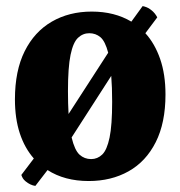

<svg xmlns="http://www.w3.org/2000/svg" viewBox="-20 -581 592 630"><path d="M96 29Q80 27 64 14Q58 9 55 4Q52 -1 50 -7L91 -61Q61 -95 45 -143.5Q29 -192 29 -255Q29 -349 61 -413Q93 -477 150 -510Q207 -543 281 -543Q356 -543 411 -510L448 -561Q454 -560 461.5 -557Q469 -554 475 -549Q483 -543 488 -536.5Q493 -530 496 -524L457 -472Q488 -438 505.5 -387.5Q523 -337 523 -271Q523 -178 491 -114.5Q459 -51 402 -19Q345 13 271 13Q192 13 136 -23ZM203 -282Q203 -240 205 -207L335 -408Q325 -446 309.5 -459Q294 -472 273 -472Q252 -472 236 -457Q220 -442 211.5 -401Q203 -360 203 -282ZM279 -59Q300 -59 315.5 -74Q331 -89 339.5 -129.5Q348 -170 348 -247Q348 -295 345 -332L215 -130Q225 -88 241 -73.5Q257 -59 279 -59Z"/></svg>

Font: Calistoga
Style: Regular
Weight: 400
Designer: Yvonne Schuttler, Eben Sorkin
Foundry: www.sorkintype.com
Version: Version 1.010; ttfautohint (v1.8.4.7-5d5b)